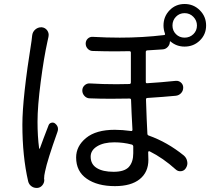

<svg xmlns="http://www.w3.org/2000/svg" viewBox="-20 -879 1040 942"><path d="M137.7 -704.1Q139.6 -722.7 153.3 -734.4Q166 -745.1 181.6 -745.1Q183.6 -745.1 185.5 -745.1Q202.1 -743.2 211.9 -729.5Q218.8 -718.8 218.8 -708Q218.8 -703.1 217.8 -698.2Q214.8 -685.5 212.9 -675.8Q195.3 -596.7 179.7 -477.1Q164.1 -357.4 164.1 -281.2Q164.1 -210 171.9 -151.4Q171.9 -149.4 173.3 -149.4Q174.8 -149.4 175.8 -151.4Q191.4 -195.3 218.8 -265.6Q222.7 -274.4 232.4 -276.9Q242.2 -279.3 250 -273.4Q264.6 -261.7 264.6 -246.1Q264.6 -239.3 261.7 -231.4Q211.9 -91.8 201.2 -38.1Q196.3 -17.6 196.3 -2Q196.3 1 197.3 3.9Q197.3 18.6 187.5 30.3Q177.7 42 163.1 43Q161.1 43 159.2 43Q145.5 43 134.8 35.2Q122.1 26.4 118.2 10.7Q89.8 -112.3 89.8 -267.6Q89.8 -398.4 134.8 -678.7Q136.7 -693.4 137.7 -704.1ZM885.7 -814.5Q860.4 -814.5 843.3 -796.9Q826.2 -779.3 826.2 -753.9Q826.2 -728.5 843.3 -711.4Q860.4 -694.3 885.7 -694.3Q911.1 -694.3 928.7 -711.4Q946.3 -728.5 946.3 -753.9Q946.3 -778.3 928.7 -796.4Q911.1 -814.5 885.7 -814.5ZM633.8 -127Q633.8 -147.5 633.8 -161.1Q632.8 -168 626 -169.9Q585 -180.7 541 -180.7Q488.3 -180.7 456.5 -161.1Q424.8 -141.6 424.8 -110.4Q424.8 -73.2 454.6 -54.7Q484.4 -36.1 537.1 -36.1Q590.8 -36.1 612.3 -60.1Q633.8 -84 633.8 -127ZM816.4 -675.8Q815.4 -676.8 814.5 -676.3Q813.5 -675.8 813.5 -674.8Q813.5 -660.2 803.2 -648.9Q793 -637.7 778.3 -636.7Q742.2 -633.8 702.1 -631.8Q695.3 -630.9 695.3 -624V-477.5Q695.3 -469.7 702.1 -470.7Q767.6 -474.6 842.8 -482.4Q857.4 -483.4 868.2 -473.6Q878.9 -463.9 878.9 -449.2Q878.9 -433.6 868.7 -422.4Q858.4 -411.1 842.8 -409.2Q781.2 -403.3 703.1 -398.4Q696.3 -398.4 696.3 -390.6Q697.3 -357.4 699.7 -294.9Q702.1 -232.4 703.1 -223.6Q703.1 -215.8 710 -213.9Q800.8 -181.6 881.8 -116.2Q895.5 -104.5 898.4 -86.9Q899.4 -83 899.4 -79.1Q899.4 -65.4 891.6 -53.7Q883.8 -41 868.7 -39.1Q853.5 -37.1 841.8 -47.9Q780.3 -103.5 713.9 -136.7Q710.9 -137.7 709 -136.2Q707 -134.8 707 -132.8Q708 -119.1 708 -94.7Q708 -34.2 665.5 0Q623 34.2 543.9 34.2Q458 34.2 405.8 -2Q353.5 -38.1 353.5 -106.4Q353.5 -162.1 402.3 -202.1Q451.2 -242.2 543 -242.2Q579.1 -242.2 623 -236.3Q626 -235.4 627.9 -237.3Q629.9 -239.3 629.9 -242.2Q625 -328.1 623 -388.7Q623 -395.5 615.2 -395.5Q568.4 -394.5 524.4 -394.5Q469.7 -394.5 420.9 -396.5Q405.3 -396.5 394.5 -408.2Q383.8 -419.9 383.8 -434.6Q383.8 -450.2 395 -460.4Q406.2 -470.7 420.9 -469.7Q483.4 -465.8 550.8 -465.8Q582 -465.8 614.3 -466.8Q622.1 -466.8 622.1 -474.6V-621.1Q622.1 -627.9 614.3 -627.9Q582 -627 546.9 -627Q495.1 -627 435.5 -628.9Q420.9 -628.9 410.6 -639.6Q400.4 -650.4 400.4 -665Q400.4 -679.7 410.6 -689.5Q420.9 -699.2 435.5 -698.2Q502.9 -694.3 567.4 -694.3Q680.7 -694.3 785.2 -707Q792 -708 789.1 -714.8Q782.2 -734.4 782.2 -753.9Q782.2 -797.9 812 -828.6Q841.8 -859.4 885.7 -859.4Q929.7 -859.4 960.4 -828.6Q991.2 -797.9 991.2 -753.9Q991.2 -710 960.4 -680.2Q929.7 -650.4 885.7 -650.4Q845.7 -650.4 816.4 -675.8Z"/></svg>

Font: Gen Jyuu Gothic Regular
Style: Regular
Weight: 400
Designer: [Source Han Sans]
Ryoko NISHIZUKA  (kana & ideographs); Paul D. Hunt (Latin, Greek & Cyrillic); Wenlong ZHANG  (bopomofo
Version: Version 1.002.20150607